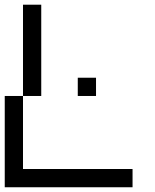

<svg xmlns="http://www.w3.org/2000/svg" viewBox="-20 -789 655 809"><path d="M307.7 -384.6V-461.5H384.6V-384.6ZM0 0V-384.6H76.9V-76.9H538.5V0ZM76.9 -384.6V-769.2H153.8V-384.6Z"/></svg>

Font: Mintsoda - Lime Green 13x16
Style: Regular
Weight: 400
Designer: Mintsoda-15
Version: Version 1.0